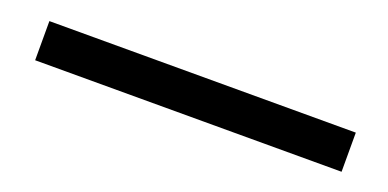

<svg xmlns="http://www.w3.org/2000/svg" viewBox="-18 -28 764 378"><g transform="rotate(20 364.5 161.0)"><path d="M46 120V202H688V120Z"/></g></svg>

Font: Charger Sport
Style: SeBdExt
Weight: 600
Designer: Jasper
Foundry: Cannot Into Space Fonts
Version: Version 1.1